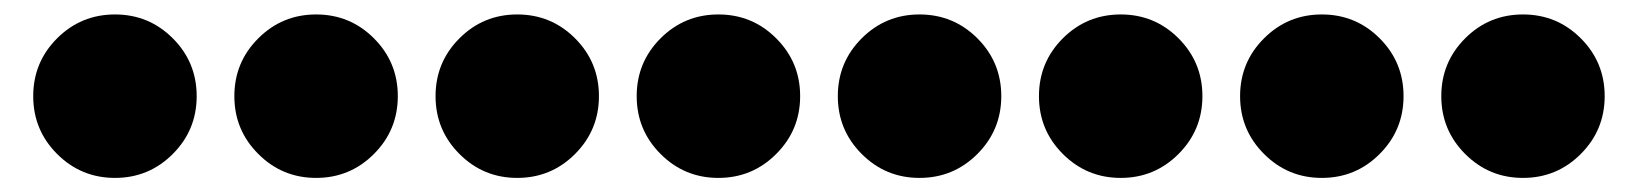

<svg xmlns="http://www.w3.org/2000/svg" viewBox="-20 -361 2278 267"><path d="M220.3 -307.7Q253.5 -274.5 253.5 -227.3Q253.5 -180.1 220.3 -146.9Q187.1 -113.6 139.9 -113.6Q92.7 -113.6 59.4 -146.9Q26.2 -180.1 26.2 -227.3Q26.2 -274.5 59.4 -307.7Q92.7 -340.9 139.9 -340.9Q187.1 -340.9 220.3 -307.7Z M500 -307.7Q533.2 -274.5 533.2 -227.3Q533.2 -180.1 500 -146.9Q466.8 -113.6 419.6 -113.6Q372.4 -113.6 339.2 -146.9Q305.9 -180.1 305.9 -227.3Q305.9 -274.5 339.2 -307.7Q372.4 -340.9 419.6 -340.9Q466.8 -340.9 500 -307.7Z M779.7 -307.7Q812.9 -274.5 812.9 -227.3Q812.9 -180.1 779.7 -146.9Q746.5 -113.6 699.3 -113.6Q652.1 -113.6 618.9 -146.9Q585.7 -180.1 585.7 -227.3Q585.7 -274.5 618.9 -307.7Q652.1 -340.9 699.3 -340.9Q746.5 -340.9 779.7 -307.7Z M1059.4 -307.7Q1092.7 -274.5 1092.7 -227.3Q1092.7 -180.1 1059.4 -146.9Q1026.2 -113.6 979 -113.6Q931.8 -113.6 898.6 -146.9Q865.4 -180.1 865.4 -227.3Q865.4 -274.5 898.6 -307.7Q931.8 -340.9 979 -340.9Q1026.2 -340.9 1059.4 -307.7Z M1339.2 -307.7Q1372.4 -274.5 1372.4 -227.3Q1372.4 -180.1 1339.2 -146.9Q1305.9 -113.6 1258.7 -113.6Q1211.5 -113.6 1178.3 -146.9Q1145.1 -180.1 1145.1 -227.3Q1145.1 -274.5 1178.3 -307.7Q1211.5 -340.9 1258.7 -340.9Q1305.9 -340.9 1339.2 -307.7Z M1618.9 -307.7Q1652.1 -274.5 1652.1 -227.3Q1652.1 -180.1 1618.9 -146.9Q1585.7 -113.6 1538.5 -113.6Q1491.3 -113.6 1458 -146.9Q1424.8 -180.1 1424.8 -227.3Q1424.8 -274.5 1458 -307.7Q1491.3 -340.9 1538.5 -340.9Q1585.7 -340.9 1618.9 -307.7Z M1898.6 -307.7Q1931.8 -274.5 1931.8 -227.3Q1931.8 -180.1 1898.6 -146.9Q1865.4 -113.6 1818.2 -113.6Q1771 -113.6 1737.8 -146.9Q1704.5 -180.1 1704.5 -227.3Q1704.5 -274.5 1737.8 -307.7Q1771 -340.9 1818.2 -340.9Q1865.4 -340.9 1898.6 -307.7Z M2178.3 -307.7Q2211.5 -274.5 2211.5 -227.3Q2211.5 -180.1 2178.3 -146.9Q2145.1 -113.6 2097.9 -113.6Q2050.7 -113.6 2017.5 -146.9Q1984.3 -180.1 1984.3 -227.3Q1984.3 -274.5 2017.5 -307.7Q2050.7 -340.9 2097.9 -340.9Q2145.1 -340.9 2178.3 -307.7Z"/></svg>

Font: FoglihtenBPS01
Style: Regular
Weight: 500
Version: Version 0.75